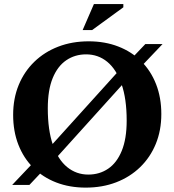

<svg xmlns="http://www.w3.org/2000/svg" viewBox="-20 -886 836 920"><path d="M199 -159.5 561.5 -560.5 598 -592.5 676.5 -675H759L639.5 -549.5L597.5 -515L235 -113.5L199 -82.5L121 0H38.5L157.5 -125.5ZM405 -688Q482.5 -688 546.5 -663.2Q610.5 -638.5 656.8 -592.5Q703 -546.5 728 -482.2Q753 -418 753 -339.5Q753 -261 726.5 -196.5Q700 -132 651.5 -85Q603 -38 536.8 -12.5Q470.5 13 391 13Q313 13 249.2 -11.8Q185.5 -36.5 139.2 -82.5Q93 -128.5 68 -192.8Q43 -257 43 -335.5Q43 -414 69.5 -478.5Q96 -543 144.5 -590Q193 -637 259.2 -662.5Q325.5 -688 405 -688ZM403 -49.5Q457 -49.5 498.5 -77.8Q540 -106 563.5 -163.5Q587 -221 587 -308Q587 -413 562.2 -483.5Q537.5 -554 494 -589.8Q450.5 -625.5 392.5 -625.5Q339 -625.5 297.5 -597.2Q256 -569 232.5 -511.8Q209 -454.5 209 -367Q209 -262.5 233.5 -191.8Q258 -121 302 -85.2Q346 -49.5 403 -49.5ZM376 -742 430 -866.5H571V-851L421.5 -742Z"/></svg>

Font: Newsreader 24pt
Style: Bold
Weight: 700
Designer: Hugues Gentile
Foundry: Production Type
Version: Version 1.003